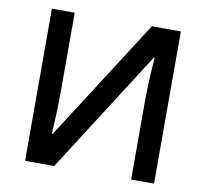

<svg xmlns="http://www.w3.org/2000/svg" viewBox="-79 -801 950 887"><g transform="rotate(10 396.0 -357.0)"><path d="M201.2 -342.8Q201.2 -250 193.8 -145H198.2L563 -713.9H699.2V0H591.8V-368.2Q591.8 -452.6 601.1 -573.2H597.2L231 0H94.2V-713.9H201.2Z"/></g></svg>

Font: OpenSans-Semibold
Style: Regular
Weight: 600
Foundry: Ascender Corporation
Version: Version 1.10